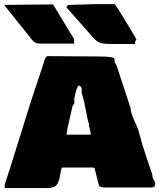

<svg xmlns="http://www.w3.org/2000/svg" viewBox="-39 -958 795 959"><path d="M331.1 -740.2H166Q155.3 -740.2 147.9 -741.2Q140.6 -742.2 134.3 -747.1Q127.9 -752 125.2 -754.4Q122.6 -756.8 114.5 -767.1Q106.4 -777.3 102.5 -782.2L-18.6 -933.6L226.1 -936L331.1 -762.7ZM293 -921.4Q293 -923.8 294.7 -926.5Q296.4 -929.2 299.1 -931.2Q301.8 -933.1 304.7 -933.6Q329.1 -933.6 373.5 -935.3Q418 -937 429.7 -937.5H534.2Q551.8 -912.1 568.8 -884.5Q585.9 -856.9 609.9 -816.7Q633.8 -776.4 642.6 -761.7Q641.1 -759.8 639.2 -755.9Q637.2 -752 635.7 -750V-738.3H522.5Q477.1 -738.3 460.4 -744.1Q443.8 -750 418.9 -778.3ZM269.5 -121.1Q266.1 -109.9 262.9 -91.6Q259.8 -73.2 257.1 -62.7Q254.4 -52.2 248 -40.8Q241.7 -29.3 228.8 -23.9Q215.8 -18.6 195.3 -18.6H-15.6V-35.2Q10.3 -112.8 59.8 -273.4Q109.4 -434.1 136.7 -516.6V-515.6Q153.3 -563 185.5 -664.1Q186 -665 187 -666.5Q191.4 -673.8 195.3 -677.7L459 -675.8Q526.4 -675.8 533.2 -664.1V-651.4Q534.2 -647 543.9 -628.9Q591.3 -483.9 613.3 -418V-412.1Q615.2 -397.9 622.1 -379.9Q628.9 -361.8 638.4 -341.1Q647.9 -320.3 651.9 -308.6L671.4 -238.3Q688.5 -181.6 721.7 -86.9V-87.9V-78.1Q723.1 -71.3 729 -59.6Q734.9 -47.9 736.3 -43Q736.3 -29.3 730.7 -25.4Q725.1 -21.5 709 -21.5H482.4Q474.1 -22.5 471.7 -22.9Q469.2 -23.4 464.1 -24.9Q459 -26.4 456.8 -28.8Q454.6 -31.2 454.1 -35.2L435.5 -109.4Q433.6 -118.7 431.6 -119.9Q429.7 -121.1 419.9 -121.1ZM293 -294.9V-293ZM400.4 -353.5Q397.5 -367.2 391.8 -397.7Q386.2 -428.2 380.9 -450.9Q375.5 -473.6 369.1 -493.2V-516.6Q365.2 -526.9 355.5 -531.2V-530.3Q343.8 -527.8 332 -464.8V-441.4Q331.1 -438 327.6 -435.1Q324.2 -432.1 324.2 -431.6Q308.1 -360.4 297.9 -316.4Q297.9 -311.5 295.4 -299.3Q293 -287.1 293 -285.2H414.1Q414.1 -297.9 405.3 -331.1V-341.8Q404.8 -343.3 402.6 -347.4Q400.4 -351.6 400.4 -353.5Z"/></svg>

Font: Bowlby One SC
Style: Regular
Weight: 400
Width: 1
Version: Version 1.2